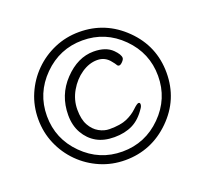

<svg xmlns="http://www.w3.org/2000/svg" viewBox="-118 -814 1016 955"><g transform="rotate(-20 390.0 -336.0)"><path d="M731 -336Q731 -195 630.5 -96Q530 3 391 3Q321 3 259.5 -23.5Q198 -50 151.5 -96.5Q105 -143 78.5 -204.5Q52 -266 52 -336Q52 -406 78.5 -467.5Q105 -529 151.5 -575.5Q198 -622 259.5 -648.5Q321 -675 391 -675Q530 -675 630.5 -576Q731 -477 731 -336ZM686 -336Q686 -457 599.5 -543.5Q513 -630 392 -630Q271 -630 184.5 -543.5Q98 -457 98 -336Q98 -215 184.5 -128.5Q271 -42 392 -42Q513 -42 599.5 -128.5Q686 -215 686 -336ZM549 -213Q517 -164 475.5 -143.5Q434 -123 378.5 -123Q323 -123 284.5 -145Q246 -167 222.5 -208Q199 -249 199 -304Q199 -410 270 -484.5Q341 -559 425 -559Q490 -559 524 -525Q551 -498 551 -480Q551 -472 540.5 -461Q530 -450 522.5 -450Q515 -450 511 -457.5Q507 -465 496 -478Q470 -513 427.5 -513Q385 -513 344.5 -485.5Q304 -458 277.5 -412Q251 -366 251 -314.5Q251 -263 268.5 -231.5Q286 -200 313.5 -184.5Q341 -169 369 -169Q428 -169 461 -183.5Q494 -198 517 -220Q540 -242 548 -242Q556 -242 556 -232.5Q556 -223 549 -213Z"/></g></svg>

Font: LXGW WenKai Lite Light
Style: Regular
Weight: 300
Designer: LXGW / Fontworks Inc.
Foundry: LXGW / Fontworks Inc.
Version: Version 1.511; March 25, 2025